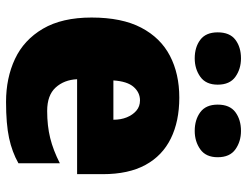

<svg xmlns="http://www.w3.org/2000/svg" viewBox="-111 -696 817 635"><g transform="rotate(90 297.5 -378.5)"><path d="M303 -563Q381 -563 438 -535Q495 -507 525.5 -451Q556 -395 556 -310V-225H242Q244 -182 269.5 -154Q295 -126 347 -126Q396 -126 436.5 -136Q477 -146 520 -168V-31Q483 -10 436.5 0Q390 10 317 10Q238 10 175 -19.5Q112 -49 75 -112Q38 -175 38 -273Q38 -373 71.5 -437Q105 -501 164.5 -532Q224 -563 303 -563ZM312 -433Q286 -433 267.5 -412Q249 -391 246 -345H376Q376 -370 368 -389.5Q360 -409 346 -421Q332 -433 312 -433ZM87 -690Q87 -730 111.5 -748.5Q136 -767 173 -767Q208 -767 234 -748.5Q260 -730 260 -690Q260 -651 234 -632.5Q208 -614 173 -614Q136 -614 111.5 -632.5Q87 -651 87 -690ZM326 -690Q326 -730 351 -748.5Q376 -767 413 -767Q448 -767 474 -748.5Q500 -730 500 -690Q500 -651 474 -632.5Q448 -614 413 -614Q376 -614 351 -632.5Q326 -651 326 -690Z"/></g></svg>

Font: Noto Sans Display Black
Style: Regular
Weight: 900
Designer: Monotype Design Team
Foundry: Monotype Imaging Inc.
Version: Version 2.003